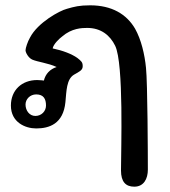

<svg xmlns="http://www.w3.org/2000/svg" viewBox="-20 -478 639 722"><path d="M193 -226C168 -218 151 -200 145 -175C145 -175 132 -177 120 -177C62 -177 21 -139 21 -81C21 -18 75 5 116 5C165 5 218 -12 226 -94C230 -136 230 -180 258 -197C279 -209 291 -214 291 -229C291 -244 286 -248 271 -260C250 -275 216 -288 178 -296C181 -312 203 -333 214 -341C250 -372 288 -373 308 -373C360 -373 394 -345 413 -306C446 -239 435 88 435 163C435 206 453 224 485 224C521 224 536 194 536 160C536 108 535 -166 529 -223C524 -274 511 -329 488 -370C456 -425 400 -458 319 -458C278 -458 260 -453 232 -445C204 -438 122 -393 93 -337C84 -322 76 -297 76 -289C76 -281 86 -261 101 -254C121 -245 161 -241 193 -226ZM113 -42C91 -42 76 -62 76 -85C76 -105 93 -123 116 -123C144 -123 153 -106 153 -81C153 -60 136 -42 113 -42Z"/></svg>

Font: Itim
Style: Regular
Weight: 400
Designer: CadsonDemak Team
Foundry: Pablo Impallari
Version: Version 1.002;PS 001.002;hotconv 1.0.88;makeotf.lib2.5.64775